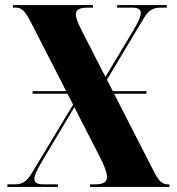

<svg xmlns="http://www.w3.org/2000/svg" viewBox="-20 -734 695 754"><path d="M9 0H208V-10H151C127 -10 115 -16 115 -31C115 -45 125 -66 143 -97L272 -313L375 -112C392 -79 400 -55 400 -39C400 -18 385 -10 352 -10H333V0H645V-10H639C617 -10 603 -23 583 -63L428 -366H555V-376H423L400 -421L542 -658C563 -693 579 -704 611 -704H635V-714H440V-704H497C521 -704 533 -698 533 -683C533 -669 523 -648 505 -617L394 -432L300 -616C286 -644 278 -663 278 -677C278 -697 293 -704 325 -704H345V-714H31V-704H43C65 -704 78 -691 99 -651L240 -376H108V-366H245L267 -323L106 -56C85 -21 69 -10 37 -10H9Z"/></svg>

Font: Noto Serif Display ExtraCondensed Black
Style: Regular
Weight: 900
Width: 2
Designer: Monotype Design Team
Foundry: Monotype Imaging Inc.
Version: Version 2.009